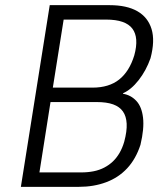

<svg xmlns="http://www.w3.org/2000/svg" viewBox="-20 -725 653 745"><path d="M61 0 173 -705H405Q472 -705 513 -681.5Q554 -658 568 -612.5Q582 -567 564 -499Q547 -451 518 -414Q489 -377 457 -363L458 -361Q488 -356 509 -333.5Q530 -311 535 -268.5Q540 -226 525 -163Q507 -108 473.5 -72Q440 -36 392 -18Q344 0 286 0ZM133 -56H295Q321 -56 343.5 -60.5Q366 -65 385 -75Q404 -85 418.5 -99Q433 -113 444 -132Q455 -151 462 -175Q473 -216 471.5 -245Q470 -274 457 -292.5Q444 -311 419 -320Q394 -329 355 -329H176ZM185 -385H339Q403 -385 442.5 -416.5Q482 -448 501 -510Q520 -579 493.5 -614Q467 -649 392 -649H227Z"/></svg>

Font: Nunito Sans 7pt Condensed Light
Style: Italic
Weight: 300
Width: 3
Italic angle: -9°
Designer: Vernon Adams
Foundry: Vernon Adams
Version: Version 3.101;gftools[0.9.27]